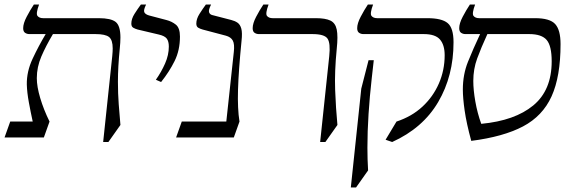

<svg xmlns="http://www.w3.org/2000/svg" viewBox="-30 -605 2504 845"><path d="M-10 0 15 -70H114Q105 -111 97 -154.5Q89 -198 88 -233Q87 -290 113.5 -346.5Q140 -403 171 -455H99Q89 -455 80.5 -460.5Q72 -466 72 -481Q72 -502 87.5 -531.5Q103 -561 119 -585H142Q127 -545 135 -535Q143 -525 160 -525H405Q458 -525 479 -508.5Q500 -492 500 -440Q500 -419 497 -390Q493 -350 491 -314.5Q489 -279 489 -245Q489 -193 492.5 -146.5Q496 -100 500 -55L447 20H424L464 -358Q465 -368 465.5 -376.5Q466 -385 466 -392Q466 -429 450 -442Q434 -455 390 -455H203Q172 -403 152 -356.5Q132 -310 132 -261Q132 -224 147 -173.5Q162 -123 188 -70L163 0Z M626 -537 702 -517Q726 -511 744 -496.5Q762 -482 762 -444Q762 -384 738.5 -336.5Q715 -289 679 -244L656 -254Q680 -288 696.5 -325.5Q713 -363 713 -400Q713 -423 704 -435Q695 -447 669 -453L576 -475Q565 -478 556.5 -483Q548 -488 548 -501Q548 -522 562 -544Q576 -566 590 -585H613Q601 -561 605 -551.5Q609 -542 626 -537Z M903 -539 988 -517Q1004 -513 1015.5 -505Q1027 -497 1032 -479Q1037 -461 1033 -425Q1020 -294 1017.5 -210Q1015 -126 1024 -70L999 0H745L770 -70H966L999 -376Q1003 -411 994.5 -426.5Q986 -442 964 -448L862 -475Q851 -478 842.5 -483Q834 -488 834 -501Q834 -522 848 -544Q862 -566 876 -585H899Q887 -561 890 -551.5Q893 -542 903 -539Z M1379 20 1419 -358Q1425 -415 1411.5 -435Q1398 -455 1345 -455H1109Q1099 -455 1090.5 -460.5Q1082 -466 1082 -481Q1082 -502 1097.5 -531.5Q1113 -561 1129 -585H1152Q1137 -545 1145 -535Q1153 -525 1170 -525H1360Q1402 -525 1424 -514.5Q1446 -504 1452 -475Q1458 -446 1452 -390Q1442 -289 1445 -209Q1448 -129 1455 -55L1402 20Z M1696 20 1667 10 1715 -70Q1782 -92 1829 -135.5Q1876 -179 1901.5 -237.5Q1927 -296 1927 -362Q1927 -407 1906.5 -431Q1886 -455 1835 -455H1569Q1559 -455 1550.5 -460.5Q1542 -466 1542 -481Q1542 -502 1557.5 -531.5Q1573 -561 1589 -585H1612Q1597 -545 1605 -535Q1613 -525 1630 -525H1851Q1914 -525 1940 -503.5Q1966 -482 1966 -419Q1966 -271 1898.5 -156Q1831 -41 1696 20ZM1514 220 1560 -215 1592 -340H1615L1606 -260Q1597 -181 1592 -103.5Q1587 -26 1587 45Q1587 97 1590 145L1537 220Z M2398 -335Q2398 -403 2376 -429Q2354 -455 2299 -455H2115Q2087 -394 2070 -347.5Q2053 -301 2053 -249Q2053 -209 2062 -158Q2071 -107 2088 -60Q2236 -74 2317 -141Q2398 -208 2398 -335ZM2325 -525Q2390 -525 2413.5 -499Q2437 -473 2437 -411Q2437 -268 2397.5 -181Q2358 -94 2271.5 -48.5Q2185 -3 2044 15Q2023 -62 2015 -118Q2007 -174 2007 -211Q2007 -277 2029.5 -333Q2052 -389 2083 -455H2018Q2008 -455 1999.5 -460.5Q1991 -466 1991 -481Q1991 -502 2006.5 -531.5Q2022 -561 2038 -585H2061Q2046 -545 2054 -535Q2062 -525 2079 -525Z"/></svg>

Font: Bona Nova
Style: Italic
Weight: 400
Italic angle: -4°
Designer: Mateusz Machalski
Foundry: Capitalics
Version: Version 4.001; ttfautohint (v1.8.3)